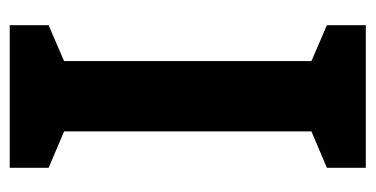

<svg xmlns="http://www.w3.org/2000/svg" viewBox="-204 -550 754 385"><g transform="rotate(90 172.5 -357.0)"><path d="M316 0V-78L243 -109V-605L316 -636V-714H30V-636L102 -605V-109L30 -78V0Z"/></g></svg>

Font: Noto Sans Ethiopic Condensed
Style: Bold
Weight: 700
Width: 3
Designer: Monotype Design Team
Foundry: Monotype Imaging Inc.
Version: Version 2.102